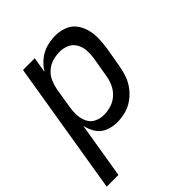

<svg xmlns="http://www.w3.org/2000/svg" viewBox="-215 -665 996 996"><g transform="rotate(-45 283.0 -166.5)"><path d="M-10 205H76L127 -104Q134 -72 151.5 -44.5Q169 -17 200 -4.5Q231 8 265 8Q296 8 327 0Q358 -8 385.5 -27.5Q413 -47 433 -73.5Q453 -100 463.5 -130.5Q474 -161 479 -191L498 -301Q503 -335 504 -368.5Q505 -402 496.5 -433.5Q488 -465 469 -490Q450 -515 419 -526.5Q388 -538 354 -538Q322 -538 289 -528.5Q256 -519 228.5 -496.5Q201 -474 183 -444L197 -530H111ZM244 -68Q215 -68 191 -80Q167 -92 155.5 -117Q144 -142 143 -170Q142 -198 147 -226L165 -336Q170 -361 180.5 -385.5Q191 -410 212 -428.5Q233 -447 258 -454.5Q283 -462 309 -463Q337 -463 362 -452.5Q387 -442 400.5 -419Q414 -396 416 -369Q418 -342 414 -314L395 -204Q391 -177 379.5 -151Q368 -125 346.5 -105Q325 -85 298 -76.5Q271 -68 244 -68Z"/></g></svg>

Font: Iosevka Sparkle Oblique
Style: Regular
Weight: 400
Italic angle: -9°
Designer: Belleve Invis
Foundry: Belleve Invis
Version: Version 4.5.0; ttfautohint (v1.8.3)